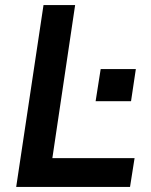

<svg xmlns="http://www.w3.org/2000/svg" viewBox="-20 -739 597 759"><path d="M44 0 152 -719H277L187 -114H512L494 0ZM358 -339 378 -466H517L498 -339Z"/></svg>

Font: Nunitoga
Style: Bold Italic
Weight: 700
Italic angle: -9°
Designer: Vernon Adams
Foundry: Vernon Adams
Version: Version 1.0